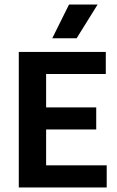

<svg xmlns="http://www.w3.org/2000/svg" viewBox="-20 -823 513 843"><path d="M62.5 0V-595H444.5V-498H182.5V-97H448.5V0ZM150 -254.5V-351.5H402.5V-254.5ZM209.5 -655 283 -803H408.5L316.5 -655Z"/></svg>

Font: Encode Sans SC Condensed SemiBold
Style: Regular
Weight: 600
Width: 3
Designer: Multiple Designers
Foundry: Impallari Type
Version: Version 3.002